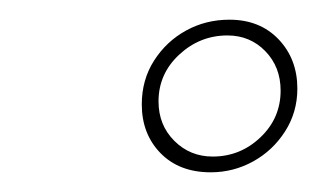

<svg xmlns="http://www.w3.org/2000/svg" viewBox="-20 -658 322 195"><path d="M124 -552Q124 -577 136.5 -596.5Q149 -616 169 -627Q189 -638 213 -638Q244 -638 263 -618Q282 -598 282 -568Q282 -544 269.5 -524.5Q257 -505 237 -494Q217 -483 194 -483Q162 -483 143 -502.5Q124 -522 124 -552ZM196 -499Q224 -499 244.5 -518.5Q265 -538 265 -566Q265 -590 249.5 -606Q234 -622 211 -622Q183 -622 162 -602.5Q141 -583 141 -555Q141 -531 157 -515Q173 -499 196 -499Z"/></svg>

Font: Josefin Sans Thin Thin
Style: Italic
Weight: 250
Italic angle: -7°
Version: Version 2.000